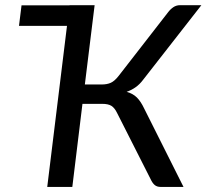

<svg xmlns="http://www.w3.org/2000/svg" viewBox="-20 -738 815 758"><path d="M353.5 -717 343.5 -636 315 -404.5H382Q402.5 -404.5 417.5 -411.2Q432.5 -418 448.5 -438.5L643.5 -689.5Q652.5 -701.5 664.2 -709.5Q676 -717.5 690.5 -717.5H775L545 -423Q531.5 -405 515.2 -393.5Q499 -382 480 -375.5Q505 -368.5 520.5 -353Q536 -337.5 549 -310L704.5 0H614.5Q599.5 0 590.5 -7.8Q581.5 -15.5 574.5 -31L442 -292.5Q432.5 -312 420 -320Q407.5 -328 383.5 -328H305.5L265.5 0H166.5L244.5 -636H55L65 -717H254.5V-717.5H353.5Z"/></svg>

Font: Lato Medium
Style: Italic
Weight: 500
Italic angle: -7°
Designer: Lukasz Dziedzic
Foundry: tyPoland Lukasz Dziedzic
Version: Version 2.006; 2014-01-15